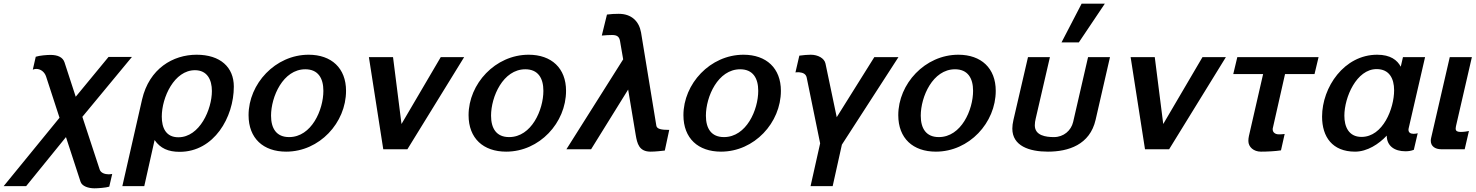

<svg xmlns="http://www.w3.org/2000/svg" viewBox="-66 -810 8008 1042"><path d="M284 -472C275 -499 248 -512 208 -512C189 -512 149 -509 128 -502L112 -432C119 -435 125 -436 131 -436C155 -436 176 -419 184 -395L257 -171L-46 200H76L292 -66L371 176C379 201 414 212 447 212C464 212 509 209 527 203L543 134C537 135 531 136 524 136C504 136 481 129 475 110L381 -176L650 -501H523L345 -285Z M598 200H717L773 -50C804 -5 847 14 909 14C1096 14 1203 -174 1203 -340C1203 -445 1130 -513 1001 -513C873 -513 744 -438 705 -270ZM812 -177C812 -282 880 -429 992 -429C1058 -429 1084 -378 1084 -316C1084 -217 1018 -65 902 -65C834 -65 812 -117 812 -177Z M1283 -185C1283 -59 1363 13 1487 13C1668 13 1812 -144 1812 -317C1812 -440 1733 -513 1609 -513C1428 -513 1283 -355 1283 -185ZM1405 -182C1405 -285 1470 -434 1591 -434C1660 -434 1689 -386 1689 -317C1689 -214 1625 -66 1503 -66C1434 -66 1405 -113 1405 -182Z M2453 -500H2326L2113 -137L2067 -500H1936L2014 0H2145Z M2477 -185C2477 -59 2557 13 2681 13C2862 13 3006 -144 3006 -317C3006 -440 2927 -513 2803 -513C2622 -513 2477 -355 2477 -185ZM2599 -182C2599 -285 2664 -434 2785 -434C2854 -434 2883 -386 2883 -317C2883 -214 2819 -66 2697 -66C2628 -66 2599 -113 2599 -182Z M3384 -78C3392 -31 3402 13 3465 13C3492 13 3523 9 3542 7L3566 -105C3522 -105 3499 -110 3496 -128L3413 -634C3402 -695 3361 -735 3292 -735C3267 -735 3253 -734 3228 -731L3200 -617C3214 -619 3246 -620 3256 -620C3284 -620 3295 -610 3299 -587L3316 -488L3008 0H3142L3343 -324Z M3643 -185C3643 -59 3723 13 3847 13C4028 13 4172 -144 4172 -317C4172 -440 4093 -513 3969 -513C3788 -513 3643 -355 3643 -185ZM3765 -182C3765 -285 3830 -434 3951 -434C4020 -434 4049 -386 4049 -317C4049 -214 3985 -66 3863 -66C3794 -66 3765 -113 3765 -182Z M4333 200H4453L4503 -25L4810 -500H4679L4475 -174L4414 -465C4408 -494 4373 -513 4334 -513C4321 -513 4290 -511 4272 -508L4251 -417C4257 -418 4264 -418 4270 -418C4293 -416 4308 -408 4312 -389L4385 -32Z M4809 -185C4809 -59 4889 13 5013 13C5194 13 5338 -144 5338 -317C5338 -440 5259 -513 5135 -513C4954 -513 4809 -355 4809 -185ZM4931 -182C4931 -285 4996 -434 5117 -434C5186 -434 5215 -386 5215 -317C5215 -214 5151 -66 5029 -66C4960 -66 4931 -113 4931 -182Z M5930 -790H5804L5695 -580H5789ZM5434 -159C5430 -142 5428 -126 5428 -112C5428 -18 5520 13 5621 13C5732 13 5849 -24 5880 -160L5958 -500H5839L5758 -148C5747 -101 5706 -66 5654 -66C5610 -66 5550 -74 5550 -130C5550 -142 5552 -155 5555 -167L5632 -500H5513Z M6587 -500H6460L6247 -137L6201 -500H6070L6148 0H6279Z M7068 -408 7090 -500H6649L6627 -408H6789L6712 -72C6710 -65 6709 -52 6709 -45C6709 -12 6738 13 6777 13C6808 13 6855 11 6886 6L6906 -83C6898 -82 6890 -81 6882 -81H6873C6857 -81 6841 -90 6841 -108C6841 -111 6841 -113 6842 -116L6908 -408Z M7230 -182C7230 -282 7296 -435 7405 -435C7473 -435 7500 -385 7500 -320C7500 -222 7440 -67 7323 -67C7253 -67 7230 -123 7230 -182ZM7109 -177C7109 -67 7165 13 7288 13C7354 13 7417 -28 7460 -74C7460 -19 7501 11 7561 11C7577 11 7592 9 7607 3L7628 -87C7623 -85 7615 -84 7608 -84H7603C7588 -84 7578 -92 7578 -105C7578 -107 7578 -111 7579 -114L7668 -500H7548L7536 -448C7517 -484 7480 -513 7408 -513C7229 -513 7109 -337 7109 -177Z M7701 -62C7700 -58 7699 -52 7699 -46C7699 -16 7723 0 7756 0H7883L7906 -99C7898 -97 7878 -94 7862 -94C7846 -94 7834 -97 7834 -112C7834 -117 7836 -127 7837 -131L7922 -500H7802Z"/></svg>

Font: Perun SemiBold Italic
Style: Regular
Weight: 400
Italic angle: -12°
Foundry: Copyright (c) Stefan Peev, Context Ltd, 2016
Version: Version 1.026